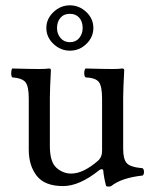

<svg xmlns="http://www.w3.org/2000/svg" viewBox="-20 -688 571 720"><path d="M242.2 -636.2Q219.2 -636.2 206.5 -621.1Q193.8 -606 193.8 -583Q193.8 -561 207 -545.4Q220.2 -529.8 242.2 -529.8Q264.2 -529.8 277.1 -545.4Q290 -561 290 -583Q290 -606.9 277.1 -621.6Q264.2 -636.2 242.2 -636.2ZM330.1 -583Q330.1 -548.8 304 -523.4Q277.8 -498 242.2 -498Q207 -498 180.4 -523.4Q153.8 -548.8 153.8 -583Q153.8 -617.2 180.4 -642.6Q207 -668 241.9 -668Q276.9 -668 303.5 -643.1Q330.1 -618.2 330.1 -583ZM216.8 9.8Q147.9 9.8 117.9 -28.6Q87.9 -66.9 87.9 -126V-317.9Q87.9 -364.7 75.4 -379.9Q63 -395 25.9 -397.9Q22 -401.9 22 -413.8Q22 -425.8 25.9 -431.2Q93.8 -429.2 127.9 -429.2Q152.8 -429.2 163.1 -431.2Q170.9 -431.2 170.9 -424.8Q167 -351.6 167 -321.8V-140.1Q167 -81.1 191.4 -59.1Q215.8 -37.1 247.1 -37.1Q292 -37.1 347.2 -85Q363.3 -99.1 362.8 -124V-316.9Q362.8 -364.7 350.8 -380.4Q338.9 -396 300.8 -397.9Q295.9 -401.9 295.9 -413.8Q295.9 -425.8 300.8 -431.2Q368.7 -429.2 402.8 -429.2Q427.7 -429.2 438 -431.2Q445.8 -431.2 445.8 -424.8Q441.9 -351.6 441.9 -321.8V-129.9Q441.9 -90.8 455.6 -75.9Q469.2 -61 515.1 -57.1Q520 -52.2 520 -43.2Q520 -34.2 515.1 -29.8Q435.1 -21 397 9.8Q388.2 13.7 377.9 9.8Q369.1 -24.4 367.2 -48.8Q366.2 -53.7 361.1 -53.5Q356 -53.2 352.1 -49.8Q277.8 9.8 216.8 9.8Z"/></svg>

Font: Linux Libertine
Style: Regular
Weight: 400
Designer: Philipp H. Poll
Foundry: Philipp H. Poll
Version: Version 5.3.0 ; ttfautohint (v0.9)